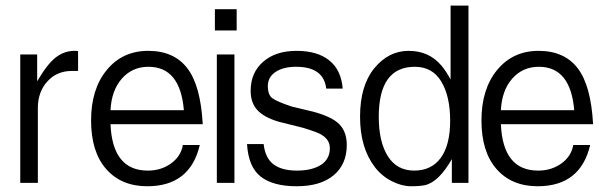

<svg xmlns="http://www.w3.org/2000/svg" viewBox="-20 -645 2093 671"><path d="M230.5 -397Q178.7 -397 145.5 -360.4Q112.3 -323.7 112.3 -267.6V-5.9H50.8V-454.6H109.9V-360.8Q145.5 -421.9 175.3 -444.6Q205.1 -467.3 240.2 -467.3Q249.5 -467.3 252.9 -466.3V-397Z M622.6 -259.8Q609.9 -411.6 499 -411.6Q442.4 -411.6 406 -370.4Q369.6 -329.1 366.2 -259.8ZM678.2 -138.2Q644.5 5.9 494.6 5.9Q403.8 5.9 351.1 -54.2Q298.3 -114.3 298.3 -224.1Q298.3 -334 353.3 -400.6Q408.2 -467.3 498 -467.3Q587.9 -467.3 634.5 -406.7Q681.2 -346.2 688.5 -210.9H366.2Q373 -48.8 496.6 -48.8Q543 -48.8 577.6 -73.7Q612.3 -98.6 619.1 -138.2Z M737.8 -5.9V-454.6H799.3V-5.9ZM731 -538.6V-612.8H807.1V-538.6Z M843.3 -141.6H901.4Q906.7 -92.8 935.8 -70.8Q964.8 -48.8 1017.6 -48.8Q1070.3 -48.8 1101.6 -68.8Q1132.8 -88.9 1132.8 -127.4Q1132.8 -166 1082 -184.1Q1064.9 -190.4 1039.6 -198.2L953.6 -219.7Q902.8 -234.9 879.4 -260.3Q856 -285.6 856 -327.6Q856 -391.1 899.7 -429.2Q943.4 -467.3 1016.4 -467.3Q1089.4 -467.3 1130.9 -433.8Q1172.4 -400.4 1177.7 -335.4H1120.1Q1111.3 -411.6 1014.6 -411.6Q970.2 -411.6 943.1 -393.6Q916 -375.5 916 -344.2Q916 -313 932.4 -301.3Q948.7 -289.6 1000 -272.5L1073.7 -254.9Q1141.1 -236.8 1166.5 -210.2Q1191.9 -183.6 1191.9 -138.2Q1191.9 -70.8 1146 -32.5Q1100.1 5.9 1017.1 5.9Q934.1 5.9 891.1 -27.8Q848.1 -61.5 843.3 -141.6Z M1429.7 -411.6Q1303.7 -411.6 1303.7 -236.8Q1303.7 -149.4 1335.4 -99.1Q1367.2 -48.8 1427.5 -48.8Q1487.8 -48.8 1520.5 -93.5Q1553.2 -138.2 1553.2 -223.4Q1553.2 -308.6 1522.2 -360.1Q1491.2 -411.6 1429.7 -411.6ZM1559.1 -5.9V-88.9Q1513.2 -8.8 1465.3 2Q1447.8 5.9 1416 5.9Q1384.3 5.9 1349.4 -11.7Q1314.5 -29.3 1290 -61Q1238.3 -128.4 1238.3 -237.1Q1238.3 -345.7 1288.1 -406.5Q1337.9 -467.3 1408.4 -467.3Q1479 -467.3 1522.5 -416Q1538.6 -397 1554.7 -367.2V-625.5H1617.2V-5.9Z M1986.8 -259.8Q1974.1 -411.6 1863.3 -411.6Q1806.6 -411.6 1770.3 -370.4Q1733.9 -329.1 1730.5 -259.8ZM2042.5 -138.2Q2008.8 5.9 1858.9 5.9Q1768.1 5.9 1715.3 -54.2Q1662.6 -114.3 1662.6 -224.1Q1662.6 -334 1717.5 -400.6Q1772.5 -467.3 1862.3 -467.3Q1952.1 -467.3 1998.8 -406.7Q2045.4 -346.2 2052.7 -210.9H1730.5Q1737.3 -48.8 1860.8 -48.8Q1907.2 -48.8 1941.9 -73.7Q1976.6 -98.6 1983.4 -138.2Z"/></svg>

Font: RIT Meera New
Style: Regular
Weight: 400
Designer: Hussain K H
Foundry: RIT
Version: 1.6.2